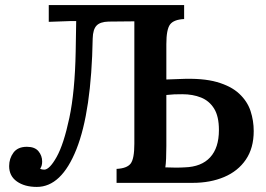

<svg xmlns="http://www.w3.org/2000/svg" viewBox="-20 -720 1047 756"><path d="M125 16Q77 16 46.5 -5.5Q16 -27 16 -66Q16 -96 33 -119Q50 -142 86 -142Q117 -142 131.5 -124.5Q146 -107 146 -84Q146 -66 138 -56Q144 -52 154 -52Q175 -52 203 -102Q231 -152 253 -255.5Q275 -359 278 -517L280 -637H256L172 -634V-700H705V-645Q664 -643 649.5 -623.5Q635 -604 635 -546V-407L690 -409Q778 -413 834 -397Q890 -381 922 -351Q954 -321 966.5 -283Q979 -245 979 -204Q979 -137 948 -91.5Q917 -46 862.5 -23Q808 0 739 0H439V-55Q480 -57 494.5 -76Q509 -95 509 -154V-636L407 -635Q374 -634 360 -619Q346 -604 345 -569Q340 -281 281 -132.5Q222 16 125 16ZM631 -61Q651 -60 671.5 -60Q692 -60 707 -61Q773 -63 807.5 -100.5Q842 -138 842 -208Q842 -262 823 -292.5Q804 -323 771.5 -336Q739 -349 698 -349Q679 -349 666 -348.5Q653 -348 635 -346V-145Q635 -118 634 -95.5Q633 -73 631 -61Z"/></svg>

Font: Lora SemiBold
Style: Regular
Weight: 600
Designer: Olga Karpushina, Alexei Vanyashin (Cyrillic)
Foundry: Cyreal
Version: Version 3.011; ttfautohint (v1.8.4.7-5d5b)